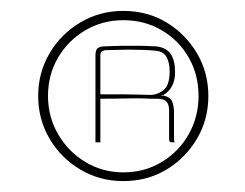

<svg xmlns="http://www.w3.org/2000/svg" viewBox="-20 -611 449 352"><path d="M68 -435Q68 -397 86.5 -365Q105 -333 136.5 -314Q168 -295 206 -295Q245 -295 276.5 -314Q308 -333 326 -365Q344 -397 344 -435Q344 -474 326 -505.5Q308 -537 276.5 -555.5Q245 -574 206 -574Q168 -574 136.5 -555.5Q105 -537 86.5 -505.5Q68 -474 68 -435ZM50 -435Q50 -478 71 -513.5Q92 -549 127.5 -570Q163 -591 206 -591Q250 -591 285 -570Q320 -549 341 -513.5Q362 -478 362 -435Q362 -392 341 -356.5Q320 -321 285 -300Q250 -279 206 -279Q163 -279 127.5 -300Q92 -321 71 -356.5Q50 -392 50 -435ZM256 -430Q256 -430 244 -430.5Q232 -431 211 -430.5Q190 -430 164 -430V-350H155V-509Q155 -520 159.5 -523Q164 -526 172 -526Q177 -526 185 -526.5Q193 -527 202 -527Q211 -527 220 -527Q229 -527 238 -527Q247 -527 254 -526.5Q261 -526 266 -526Q285 -524 293 -512Q301 -500 301 -479Q301 -464 295.5 -453.5Q290 -443 280 -437Q279 -437 277.5 -437Q276 -437 276 -437V-436Q276 -436 277.5 -436Q279 -436 279 -436Q293 -433 296 -424Q299 -415 299 -406V-356Q299 -355 299.5 -352.5Q300 -350 300 -350H296Q293 -350 291.5 -351Q290 -352 290 -358V-408Q290 -420 285 -425Q280 -430 268 -430ZM164 -438Q170 -438 182.5 -438Q195 -438 209.5 -438Q224 -438 236.5 -437.5Q249 -437 255 -437Q269 -437 280 -446Q291 -455 291 -480Q291 -497 285 -507Q279 -517 265 -518Q256 -519 243 -519.5Q230 -520 216.5 -520Q203 -520 191 -519.5Q179 -519 173 -519Q172 -519 168 -517.5Q164 -516 164 -509Z"/></svg>

Font: Genos Thin Thin
Style: Regular
Weight: 250
Version: Version 1.010